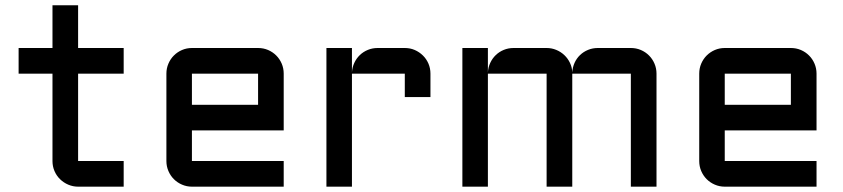

<svg xmlns="http://www.w3.org/2000/svg" viewBox="-20 -700 3162 720"><path d="M49.8 -520H176.8V-680.2H272.9V-520H443.8V-423.8H272.9V-96.2H443.8V0H272.9Q253.4 0 235.8 -7.6Q218.3 -15.1 205.1 -28.1Q191.9 -41 184.3 -58.6Q176.8 -76.2 176.8 -96.2V-423.8H49.8Z M1043.9 -210.9H699.7V-96.2H1043.9V0H699.7Q680.2 0 662.6 -7.6Q645 -15.1 632.1 -28.1Q619.1 -41 611.6 -58.6Q604 -76.2 604 -96.2V-423.8Q604 -443.8 611.6 -461.4Q619.1 -479 632.1 -491.9Q645 -504.9 662.6 -512.5Q680.2 -520 699.7 -520H947.8Q967.8 -520 985.4 -512.5Q1002.9 -504.9 1015.9 -491.9Q1028.8 -479 1036.4 -461.4Q1043.9 -443.8 1043.9 -423.8ZM699.7 -423.8V-307.1H947.8V-423.8Z M1299.8 -423.8V0H1204.1V-520H1299.8V-428.2Q1300.8 -447.3 1308.6 -464.1Q1316.4 -481 1329.3 -493.4Q1342.3 -505.9 1359.4 -512.9Q1376.5 -520 1396 -520H1498Q1518.1 -520 1535.4 -512.5Q1552.7 -504.9 1565.9 -491.9Q1579.1 -479 1586.7 -461.4Q1594.2 -443.8 1594.2 -423.8V-335.9H1498V-423.8Z M2126 -423.8V0H2029.8V-423.8H1809.6V0H1713.9V-520H1809.6V-428.2Q1810.5 -447.3 1818.4 -464.1Q1826.2 -481 1839.1 -493.4Q1852.1 -505.9 1869.1 -512.9Q1886.2 -520 1905.8 -520H2029.8Q2048.8 -520 2065.9 -512.9Q2083 -505.9 2096.2 -493.4Q2109.4 -481 2117.4 -464.1Q2125.5 -447.3 2126 -428.2Q2127 -447.3 2134.5 -464.1Q2142.1 -481 2155 -493.4Q2168 -505.9 2185.1 -512.9Q2202.1 -520 2221.7 -520H2345.7Q2365.7 -520 2383.3 -512.5Q2400.9 -504.9 2413.8 -491.9Q2426.8 -479 2434.3 -461.4Q2441.9 -443.8 2441.9 -423.8V0H2345.7V-423.8Z M3042 -210.9H2697.8V-96.2H3042V0H2697.8Q2678.2 0 2660.6 -7.6Q2643.1 -15.1 2630.1 -28.1Q2617.2 -41 2609.6 -58.6Q2602.1 -76.2 2602.1 -96.2V-423.8Q2602.1 -443.8 2609.6 -461.4Q2617.2 -479 2630.1 -491.9Q2643.1 -504.9 2660.6 -512.5Q2678.2 -520 2697.8 -520H2945.8Q2965.8 -520 2983.4 -512.5Q3001 -504.9 3013.9 -491.9Q3026.9 -479 3034.4 -461.4Q3042 -443.8 3042 -423.8ZM2697.8 -423.8V-307.1H2945.8V-423.8Z"/></svg>

Font: Aldrich
Style: Regular
Weight: 400
Designer: Matthew Desmond
Foundry: Matthew Desmond
Version: Version 1.001 2011